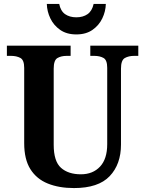

<svg xmlns="http://www.w3.org/2000/svg" viewBox="-20 -946 738 976"><path d="M356 10Q280 10 223 -13Q166 -36 134.5 -86Q103 -136 103 -218V-601Q103 -641 83.5 -651.5Q64 -662 36 -662H15V-714H339V-662H319Q291 -662 272 -651Q253 -640 253 -597V-210Q253 -126 290 -93Q327 -60 391 -60Q452 -60 488.5 -99Q525 -138 525 -213V-601Q525 -641 506 -651.5Q487 -662 459 -662H439V-714H683V-662H662Q634 -662 614.5 -651Q595 -640 595 -597V-211Q595 -111 537.5 -50.5Q480 10 356 10ZM368 -771Q319 -771 286 -794Q253 -817 236 -852.5Q219 -888 218 -926H281Q288 -890 311 -874Q334 -858 368 -858Q402 -858 425 -874Q448 -890 456 -926H518Q517 -888 500 -852.5Q483 -817 450 -794Q417 -771 368 -771Z"/></svg>

Font: Noto Serif Lao SemiCondensed
Style: Bold
Weight: 700
Width: 4
Designer: Monotype Design Team
Foundry: Monotype Imaging Inc.
Version: Version 2.003; ttfautohint (v1.8.4.7-5d5b)